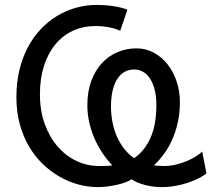

<svg xmlns="http://www.w3.org/2000/svg" viewBox="-20 -745 868 777"><path d="M429.2 -313Q429.2 -281.7 435.1 -251.2Q440.9 -220.7 452.6 -193.6Q464.4 -166.5 481.9 -143.8Q499.5 -121.1 522.5 -105Q563.5 -131.8 588.1 -185.1Q612.8 -238.3 612.8 -319.8Q612.8 -354 606.2 -380.6Q599.6 -407.2 587.9 -425.8Q576.2 -444.3 559.6 -454.1Q543 -463.9 522.5 -463.9Q502 -463.9 484.9 -454.6Q467.8 -445.3 455.3 -426.5Q442.9 -407.7 436 -379.4Q429.2 -351.1 429.2 -313ZM815.4 -43.9Q805.2 -34.2 786.1 -24.4Q767.1 -14.6 742.9 -6.3Q718.8 2 690.9 7.1Q663.1 12.2 634.8 12.2Q615.7 12.2 597.7 9.8Q579.6 7.3 564 2.9Q548.3 -1.5 535.2 -7.1Q522 -12.7 512.7 -19.5Q502.4 -12.7 486.6 -6.8Q470.7 -1 451.9 3.2Q433.1 7.3 413.3 9.8Q393.6 12.2 376 12.2Q336.4 12.2 296.9 1.5Q257.3 -9.3 220.7 -30.3Q184.1 -51.3 152.3 -82Q120.6 -112.8 96.9 -153.3Q73.2 -193.8 59.8 -243.4Q46.4 -293 46.4 -351.6Q46.4 -410.2 58.3 -460.4Q70.3 -510.7 92 -552.2Q113.8 -593.8 144 -626Q174.3 -658.2 210.4 -680.2Q246.6 -702.1 287.4 -713.6Q328.1 -725.1 371.1 -725.1Q387.2 -725.1 404.5 -723.9Q421.9 -722.7 438.2 -720.2Q454.6 -717.8 469.5 -714.1Q484.4 -710.4 495.6 -705.6L466.3 -620.1Q448.2 -629.4 421.4 -634.5Q394.5 -639.6 366.2 -639.6Q316.4 -639.6 274.9 -620.4Q233.4 -601.1 203.9 -565.2Q174.3 -529.3 158 -478.3Q141.6 -427.2 141.6 -363.8Q141.6 -296.9 161.1 -243.2Q180.7 -189.5 213.6 -151.6Q246.6 -113.8 289.8 -93.5Q333 -73.2 380.9 -73.2Q393.6 -73.2 408 -73.5Q422.4 -73.7 434.6 -75.7Q412.1 -99.1 393.6 -127.2Q375 -155.3 361.6 -186.5Q348.1 -217.8 340.8 -251.5Q333.5 -285.2 333.5 -319.3Q333.5 -375 349.6 -418Q365.7 -460.9 392.8 -490Q419.9 -519 456.1 -534.2Q492.2 -549.3 532.2 -549.3Q570.3 -549.3 602.5 -531.7Q634.8 -514.2 658.2 -484.6Q681.6 -455.1 694.8 -415.5Q708 -376 708 -332Q708 -289.1 700 -251.7Q691.9 -214.4 678 -182.4Q664.1 -150.4 644.8 -123.8Q625.5 -97.2 603 -75.7Q611.8 -74.7 623.3 -74Q634.8 -73.2 644.5 -73.2Q668 -73.2 691.7 -78.9Q715.3 -84.5 736.1 -93.3Q756.8 -102.1 773.2 -112.3Q789.6 -122.6 798.3 -131.8Z"/></svg>

Font: Andika Compact
Style: Regular
Weight: 400
Designer: Victor Gaultney, Annie Olsen, Julie Remington, Don Collingsworth, Eric Hays, Becca Hirsbrunner
Foundry: SIL International
Version: Version 5.000 ; LnSpcTght